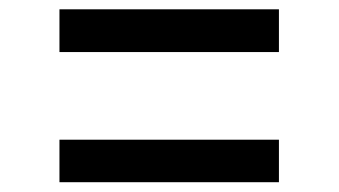

<svg xmlns="http://www.w3.org/2000/svg" viewBox="-20 -522 709 402"><path d="M564 -502.5V-413H104.5V-502.5ZM564 -229.5V-140.5H104.5V-229.5Z"/></svg>

Font: Merriweather Light 18pt
Style: Bold
Weight: 700
Version: Version 2.100